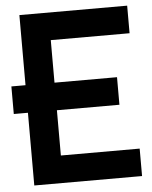

<svg xmlns="http://www.w3.org/2000/svg" viewBox="-71 -743 623 786"><g transform="rotate(-5 240.5 -350.0)"><path d="M-20 -298.8V-412.1H38.1V-700.2H481V-586.9H157.2V-412.1H414.1V-298.8H157.2V-112.8H481V0H38.1V-298.8Z"/></g></svg>

Font: Cakra Normal
Style: Regular
Weight: 400
Designer: Lucia Kollert, Vojtech Kollert
Foundry: OoM Type
Version: Version 1.000;Glyphs 3.1.1 (3148)